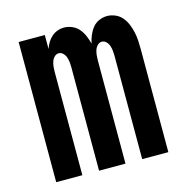

<svg xmlns="http://www.w3.org/2000/svg" viewBox="-84 -608 669 688"><g transform="rotate(-15 250.0 -264.0)"><path d="M42 0V-520H139V-468Q143 -480 149.5 -491Q156 -502 165.5 -510.5Q175 -519 187 -523.5Q199 -528 212 -528Q227 -528 242 -521.5Q257 -515 267 -503Q277 -491 283 -476.5Q289 -462 293 -447Q296 -462 302 -476.5Q308 -491 317.5 -503Q327 -515 341.5 -521.5Q356 -528 372 -528Q387 -528 402 -521.5Q417 -515 427 -503Q437 -491 443 -476.5Q449 -462 452.5 -446.5Q456 -431 457 -415.5Q458 -400 458 -384V0H361V-384Q361 -393 360 -402.5Q359 -412 356 -421Q353 -430 346 -437Q339 -444 330 -444Q321 -444 314 -437Q307 -430 304 -421Q301 -412 300 -402.5Q299 -393 299 -384V0H201V-384Q201 -393 200 -402.5Q199 -412 196 -421Q193 -430 186 -437Q179 -444 170 -444Q161 -444 154 -437Q147 -430 144 -421Q141 -412 140 -402.5Q139 -393 139 -384V0Z"/></g></svg>

Font: Iosevka Fixed
Style: Bold
Weight: 700
Monospace: yes
Designer: Belleve Invis
Foundry: Belleve Invis
Version: Version 32.3.0